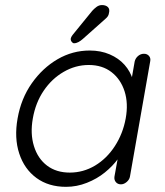

<svg xmlns="http://www.w3.org/2000/svg" viewBox="-20 -721 645 751"><path d="M543 -510.7Q555.7 -510.7 563 -502Q570.3 -493.2 567.4 -480.5L488.3 -30.3Q486.3 -18.6 475.6 -9.3Q464.8 0 453.1 0Q440.4 0 433.1 -8.8Q425.8 -17.6 427.7 -30.3L449.2 -149.4L467.8 -157.2Q462.9 -128.9 441.9 -100.1Q420.9 -71.3 390.1 -46.4Q359.4 -21.5 319.8 -5.9Q280.3 9.8 238.3 9.8Q169.9 9.8 122.6 -24.9Q75.2 -59.6 55.2 -120.6Q35.2 -181.6 48.8 -257.8Q62.5 -335.9 104.5 -395.5Q146.5 -455.1 205.1 -489.3Q263.7 -523.4 331.1 -523.4Q374 -523.4 409.2 -508.3Q444.3 -493.2 467.3 -467.3Q490.2 -441.4 500 -407.7Q509.8 -374 503.9 -337.9L484.4 -352.5L506.8 -480.5Q509.8 -493.2 520 -502Q530.3 -510.7 543 -510.7ZM252.9 -45.9Q305.7 -45.9 351.6 -73.2Q397.5 -100.6 429.2 -149.4Q460.9 -198.2 471.7 -257.8Q482.4 -316.4 467.3 -363.8Q452.1 -411.1 416 -439Q379.9 -466.8 327.1 -466.8Q275.4 -466.8 229 -439.9Q182.6 -413.1 150.9 -366.2Q119.1 -319.3 108.4 -257.8Q97.7 -198.2 112.8 -149.4Q127.9 -100.6 164.1 -73.2Q200.2 -45.9 252.9 -45.9ZM269.5 -551.8Q264.6 -551.8 260.3 -557.6Q255.9 -563.5 256.8 -570.3Q257.8 -576.2 263.7 -584L340.8 -678.7Q347.7 -686.5 357.4 -693.8Q367.2 -701.2 378.9 -701.2Q393.6 -701.2 401.9 -693.4Q410.2 -685.5 406.2 -669.9Q405.3 -663.1 401.9 -657.7Q398.4 -652.3 392.6 -647.5L303.7 -568.4Q295.9 -561.5 287.1 -556.6Q278.3 -551.8 269.5 -551.8Z"/></svg>

Font: Quicksand
Style: Italic
Weight: 400
Designer: Andrew Paglinawan
Foundry: Andrew Paglinawan
Version: Version 3.006